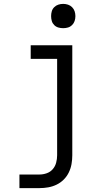

<svg xmlns="http://www.w3.org/2000/svg" viewBox="-20 -753 540 988"><path d="M80 215V145H183Q202 145 220.5 138.5Q239 132 251.5 117.5Q264 103 269 84Q274 65 274 46V-450H138V-520H352V46Q352 69 348 91.5Q344 114 334 134.5Q324 155 308 171Q292 187 271.5 197Q251 207 228.5 211Q206 215 183 215ZM305 -608Q292 -608 280 -611.5Q268 -615 259 -624Q250 -633 246.5 -645Q243 -657 243 -670Q243 -683 246.5 -695Q250 -707 259 -716Q268 -725 280 -729Q292 -733 305 -733Q318 -733 330 -729Q342 -725 351 -716Q360 -707 364 -695Q368 -683 368 -670Q368 -657 364 -645Q360 -633 351 -624Q342 -615 330 -611.5Q318 -608 305 -608Z"/></svg>

Font: HulyMono
Style: Regular
Weight: 400
Monospace: yes
Designer: Belleve Invis
Foundry: Belleve Invis
Version: Version 33.2.5; ttfautohint (v1.8.4)